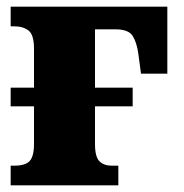

<svg xmlns="http://www.w3.org/2000/svg" viewBox="-20 -556 552 576"><path d="M12 0V-59H23Q56 -59 69 -73Q82 -87 82 -124V-237H12V-293H82V-410Q82 -452 65.5 -464.5Q49 -477 23 -477H12V-536H482V-335H403L395 -395Q390 -430 377.5 -449Q365 -468 326 -468H265V-293H378V-237H265V-124Q265 -85 278.5 -72Q292 -59 315 -59H335V0Z"/></svg>

Font: Noto Serif SemiCondensed Black
Style: Regular
Weight: 900
Width: 4
Designer: Monotype Design Team
Foundry: Monotype Imaging Inc.
Version: Version 2.014; ttfautohint (v1.8.4.7-5d5b)